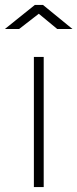

<svg xmlns="http://www.w3.org/2000/svg" viewBox="-33 -762 315 782"><path d="M145 0H105V-530H145ZM125 -706 45 -644H-13L109 -742H142L262 -644H200Z"/></svg>

Font: Morrison Thin
Style: Regular
Weight: 100
Designer: Pablo Impallari, Rodrigo Fuenzalida (Modified by Dan O. Williams)
Version: Version 0.03;June 6, 2019;FontCreator 11.5.0.2425 64-bit; tt